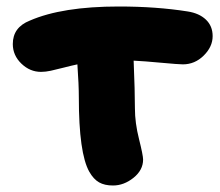

<svg xmlns="http://www.w3.org/2000/svg" viewBox="-20 -553 670 585"><path d="M324.2 12.2Q298.8 12.2 282 2.7Q265.1 -6.8 252 -29.8Q220.2 -86.4 220.2 -255.9Q220.2 -294.4 215.8 -356.9Q197.3 -353 173.8 -346.9Q150.4 -340.8 134.5 -337.4Q118.7 -334 105 -334Q71.3 -334 45.2 -359.1Q19 -384.3 19 -418.9Q19 -469.7 70.8 -490.2Q169.4 -533.2 341.8 -533.2Q456.5 -533.2 551.8 -518.1Q586.9 -512.7 607.4 -493.2Q627.9 -473.6 627.9 -442.9Q627.9 -410.6 600.8 -383.8Q573.7 -356.9 537.1 -356.9Q524.4 -356.9 471.4 -361.8Q418.5 -366.7 387.2 -368.2Q391.1 -274.4 391.1 -222.2Q391.1 -178.7 403.6 -129.2Q416 -79.6 416 -66.9Q416 -34.7 386.7 -11.2Q357.4 12.2 324.2 12.2Z"/></svg>

Font: Shantell Sans Normal
Style: Regular
Weight: 800
Designer: Stephen Nixon, Anya Danilova, Shantell Martin
Foundry: Arrow Type
Version: Version 1.006;[559af2be0]